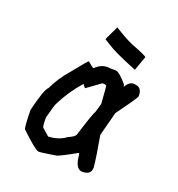

<svg xmlns="http://www.w3.org/2000/svg" viewBox="-188 -960 973 1049"><g transform="rotate(30 298.5 -435.5)"><path d="M356.4 -629.9Q379.4 -629.9 432.6 -585L436.5 -575.2H438.5Q452.6 -616.2 483.4 -616.2H493.2Q527.3 -616.2 534.2 -569.3Q534.2 -557.6 469.7 -426.8L458 -282.2Q499.5 -169.4 516.6 -108.4V-96.7Q516.6 -65.4 469.7 -57.6H467.8Q431.2 -57.6 413.1 -126L407.2 -139.6Q314 -63.5 303.7 -63.5Q220.7 -34.2 210 -34.2Q189.5 -34.2 86.9 -102.5Q77.6 -114.3 59.6 -210Q67.4 -341.8 85 -362.3Q103 -431.6 145.5 -501Q198.7 -598.6 202.1 -598.6H204.1Q236.8 -579.1 243.2 -579.1Q275.4 -624 321.3 -624ZM325.2 -530.3 258.8 -461.9H256.8L239.3 -477.5Q189.9 -397.9 163.1 -305.7Q159.7 -294.9 153.3 -215.8Q163.1 -159.2 170.9 -159.2L215.8 -131.8Q276.9 -146.5 309.6 -182.6Q346.7 -207 346.7 -221.7Q364.3 -360.4 372.1 -377.9L377.9 -430.7Q354.5 -527.3 350.6 -532.2L344.7 -534.2Q325.2 -533.2 325.2 -530.3ZM244.5 -836.9H246.1Q319.2 -807.6 360.7 -797.9Q458.6 -778.8 458.6 -772.5L443.7 -684.6Q298.4 -715.8 261.1 -733.4L221.2 -749V-751Z"/></g></svg>

Font: ww_drahtTSB
Style: Regular
Weight: 400
Designer: Dr. Wolfgang Wiebecke
Version: Version 1.06 May 21, 2010, initial release